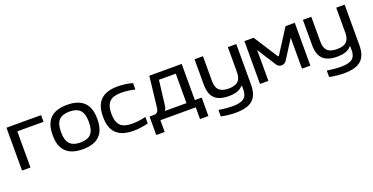

<svg xmlns="http://www.w3.org/2000/svg" viewBox="-26 -1204 4094 2106"><g transform="rotate(-20 2021.0 -151.5)"><path d="M44.9 0V-500H449.2V-421.9H143.1V0Z M493.2 -255.9Q493.2 -508.8 753.9 -508.8Q1014.2 -508.8 1014.2 -255.9V-244.1Q1014.2 8.8 753.9 8.8Q493.2 8.8 493.2 -244.1ZM590.8 -247.1Q590.8 -154.8 629.6 -112.3Q668.5 -69.8 753.9 -69.8Q838.9 -69.8 877.4 -112.1Q916 -154.3 916 -247.1V-252.9Q916 -345.7 877.4 -387.9Q838.9 -430.2 753.9 -430.2Q668.5 -430.2 629.6 -387.7Q590.8 -345.2 590.8 -252.9Z M1081.1 -255.9Q1081.1 -383.3 1146.2 -446Q1211.4 -508.8 1343.8 -508.8Q1429.2 -508.8 1517.1 -485.8V-410.2Q1437 -430.2 1352.1 -430.2Q1261.7 -430.2 1220.2 -387.9Q1178.7 -345.7 1178.7 -252.9V-247.1Q1178.7 -154.3 1220.2 -112.1Q1261.7 -69.8 1352.1 -69.8Q1437 -69.8 1517.1 -89.8V-14.2Q1429.2 8.8 1343.8 8.8Q1211.4 8.8 1146.2 -54Q1081.1 -116.7 1081.1 -244.1Z M1609.4 -78.1Q1638.2 -78.1 1652.6 -92.8Q1667 -107.4 1671.4 -144L1712.4 -500H2090.3V-78.1H2170.4V137.2H2072.3V0H1659.7V137.2H1561.5V-78.1ZM1740.7 -78.1H1992.7V-421.9H1796.4L1761.7 -138.2Q1757.3 -102.1 1740.7 -78.1Z M2727.5 -25.9Q2727.5 94.2 2666.5 150.1Q2605.5 206.1 2466.3 206.1Q2385.3 206.1 2296.4 188V111.8Q2382.3 127 2458.5 127Q2550.8 127 2590.1 96.2Q2629.4 65.4 2629.4 -2.9V-48.8H2621.6Q2574.2 8.8 2458.5 8.8Q2345.7 8.8 2293 -42.7Q2240.2 -94.2 2240.2 -205.1V-500H2338.4V-209Q2338.4 -136.2 2373 -103Q2407.7 -69.8 2483.4 -69.8Q2560.1 -69.8 2594.7 -103Q2629.4 -136.2 2629.4 -209V-500H2727.5Z M2822.3 -500H2930.2L3109.4 -220.2Q3111.8 -216.8 3116.5 -216.8Q3121.1 -216.8 3123.5 -220.2L3302.2 -500H3410.2V0H3312.5V-360.8L3174.3 -144Q3153.3 -110.4 3116.2 -110.4Q3079.1 -110.4 3058.1 -144L2920.4 -360.8V0H2822.3Z M3992.2 -25.9Q3992.2 94.2 3931.2 150.1Q3870.1 206.1 3731 206.1Q3649.9 206.1 3561 188V111.8Q3647 127 3723.1 127Q3815.4 127 3854.7 96.2Q3894 65.4 3894 -2.9V-48.8H3886.2Q3838.9 8.8 3723.1 8.8Q3610.4 8.8 3557.6 -42.7Q3504.9 -94.2 3504.9 -205.1V-500H3603V-209Q3603 -136.2 3637.7 -103Q3672.4 -69.8 3748 -69.8Q3824.7 -69.8 3859.4 -103Q3894 -136.2 3894 -209V-500H3992.2Z"/></g></svg>

Font: LT Wave
Style: Regular
Weight: 400
Designer: Daniel Lyons
Version: Version 2.5 (Glyphs App)